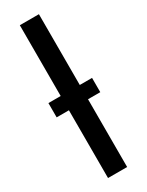

<svg xmlns="http://www.w3.org/2000/svg" viewBox="-202 -794 633 827"><g transform="rotate(-30 114.5 -380.0)"><path d="M67 0V-337H6V-408H67V-760H162V-408H223V-337H162V0Z"/></g></svg>

Font: Noto Sans ExtraCondensed Medium
Style: Regular
Weight: 500
Width: 2
Designer: Monotype Design Team
Foundry: Monotype Imaging Inc.
Version: Version 2.013; ttfautohint (v1.8.4.7-5d5b)